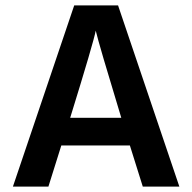

<svg xmlns="http://www.w3.org/2000/svg" viewBox="-20 -694 714 714"><path d="M160 0H28L256 -674H419L647 0H511L463 -153H208ZM336 -580Q328 -537 241 -256H431Q348 -529 336 -580Z"/></svg>

Font: Hind Colombo SemiBold
Style: Regular
Weight: 600
Designer: Jyotish Sonowal, Aditi Pimprikar
Foundry: Indian Type Foundry
Version: Version 1.000;PS 1.0;hotconv 1.0.86;makeotf.lib2.5.63406; tt